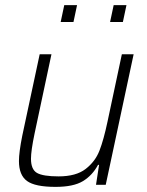

<svg xmlns="http://www.w3.org/2000/svg" viewBox="-20 -722 573 750"><path d="M54 -93Q54 -127 67 -192L135 -510H181L115 -200Q101 -133 101 -102Q101 -60 124.5 -46.5Q148 -33 209 -33Q277 -33 314.5 -62Q352 -91 368.5 -133.5Q385 -176 400 -247L456 -510H502L393 0H355L367 -78H363Q341 -37 304 -14.5Q267 8 197 8Q117 8 85.5 -15Q54 -38 54 -93ZM217 -636 231 -702H281L267 -636ZM410 -636 424 -702H474L460 -636Z"/></svg>

Font: Saira Semi Condensed ExtraLight
Style: Italic
Weight: 200
Width: 4
Italic angle: -12°
Designer: Hector Gatti with collaboration of the Omnibus-Type team
Foundry: Omnibus-Type
Version: Version 1.001; ttfautohint (v1.8)